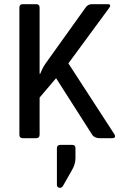

<svg xmlns="http://www.w3.org/2000/svg" viewBox="-20 -663 588 921"><path d="M342 48V95Q342 126 324 155L282 229Q276 238 267 238Q253 238 253 222V49Q253 32 269 32H327Q342 32 342 48ZM153 0H90Q73 0 73 -17V-626Q73 -643 90 -643H153Q170 -643 170 -626V-309H173Q183 -336 199 -359L390 -626Q401 -643 422 -643H496Q517 -643 503 -624L308 -359L528 -20Q540 0 516 0H460Q433 0 422 -17L249 -288L170 -195V-17Q170 0 153 0Z"/></svg>

Font: Rajdhani SemiBold
Style: Regular
Weight: 600
Designer: Satya Rajpurohit, Jyotish Sonowal
Foundry: Indian Type Foundry
Version: Version 1.201 February 1, 2022